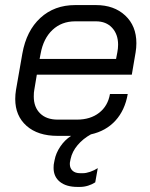

<svg xmlns="http://www.w3.org/2000/svg" viewBox="-20 -527 592 756"><path d="M517 -357Q517 -339 514 -321L499 -233H125L115 -173Q113 -164 113 -147Q113 -105 138 -80.5Q163 -56 207 -56H283Q336 -56 370.5 -83Q405 -110 413 -157H483Q472 -93 434.5 -52Q397 -11 338 2Q307 19 285.5 44.5Q264 70 258 99L256 109Q255 112 255 119Q255 135 265.5 145Q276 155 296 155H306Q319 155 335 149.5Q351 144 365 135L355 191Q343 199 327 204Q311 209 295 209H285Q241 209 216 189Q191 169 191 134Q191 120 193 113L195 103Q200 76 217.5 50Q235 24 260 8H207Q129 8 84.5 -31.5Q40 -71 40 -137Q40 -155 43 -173L68 -316Q84 -406 139 -456.5Q194 -507 276 -507H358Q429 -507 473 -466Q517 -425 517 -357ZM445 -351Q445 -392 421.5 -417.5Q398 -443 358 -443H276Q223 -443 187 -409.5Q151 -376 140 -316L136 -295H437L442 -321Q445 -336 445 -351Z"/></svg>

Font: Bai Jamjuree
Style: Italic
Weight: 400
Italic angle: -10°
Version: Version 1.000; ttfautohint (v1.6)